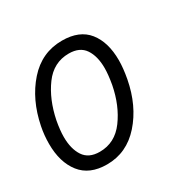

<svg xmlns="http://www.w3.org/2000/svg" viewBox="-143 -577 697 698"><g transform="rotate(-30 205.5 -228.0)"><path d="M343 -299Q343 -266 335 -223Q316 -123 258 -57.5Q200 8 117 8Q44 8 7.5 -38.5Q-29 -85 -29 -162Q-29 -198 -22 -233Q-2 -333 56 -398.5Q114 -464 199 -464Q272 -464 307.5 -419.5Q343 -375 343 -299ZM277 -233Q284 -273 284 -300Q284 -350 263.5 -380.5Q243 -411 197 -411Q133 -411 93 -356.5Q53 -302 37 -223Q30 -185 30 -157Q30 -107 50.5 -76Q71 -45 117 -45Q181 -45 221.5 -100Q262 -155 277 -233Z"/></g></svg>

Font: Cambay Devanagari
Style: Italic
Weight: 400
Italic angle: -11°
Designer: Pooja Saxena
Foundry: Pooja Saxena
Version: Version 1.018;PS 001.018;hotconv 1.0.70;makeotf.lib2.5.58329